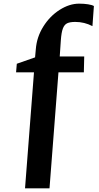

<svg xmlns="http://www.w3.org/2000/svg" viewBox="-20 -857 540 1051"><path d="M68 -461 72 -508 172 -543 176 -587Q181 -654 217 -711.5Q253 -769 306.5 -803Q360 -837 413 -837Q440 -837 462 -833.5Q484 -830 494 -824L486 -714Q442 -737 392 -737Q363 -737 347.5 -729.5Q332 -722 324 -700.5Q316 -679 313 -636L307 -548H441L439 -461H300L251 174H117L166 -461Z"/></svg>

Font: Martel ExtraBold
Style: Regular
Weight: 800
Designer: Dan Reynolds
Foundry: Dan Reynolds
Version: Version 1.001; ttfautohint (v1.1) -l 5 -r 5 -G 72 -x 0 -D la